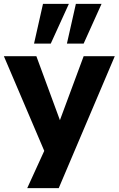

<svg xmlns="http://www.w3.org/2000/svg" viewBox="-20 -787 610 987"><path d="M120 180 226 -52V32L0 -498H167L294 -153H282L410 -498H570L282 180ZM324 -563 370 -767H502L410 -563ZM155 -563 201 -767H334L241 -563Z"/></svg>

Font: Nunito Sans 9pt ExtraBold
Style: Regular
Weight: 800
Version: Version 3.101;gftools[0.9.27]